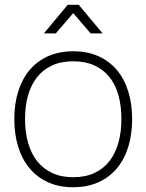

<svg xmlns="http://www.w3.org/2000/svg" viewBox="-20 -770 614 805"><path d="M164 -630 264 -750H310L410 -630H360L287 -715L214 -630ZM287 15Q346.5 15 392.5 -5.8Q438.5 -26.5 470 -64Q501.5 -101.5 517.8 -154.2Q534 -207 534 -271Q534 -333.5 518 -385.8Q502 -438 470.8 -475.5Q439.5 -513 393.5 -534Q347.5 -555 287 -555Q228 -555 182 -534.5Q136 -514 104.5 -476.8Q73 -439.5 56.5 -387.2Q40 -335 40 -271Q40 -208 56 -155.5Q72 -103 103.5 -65Q135 -27 181 -6Q227 15 287 15ZM287 -27Q237 -27 199.2 -44.5Q161.5 -62 136 -94Q110.5 -126 97.8 -171Q85 -216 85 -271Q85 -324.5 97.2 -368.8Q109.5 -413 134.5 -445.2Q159.5 -477.5 197.5 -495.2Q235.5 -513 287 -513Q337.5 -513 375.5 -495.8Q413.5 -478.5 438.8 -447Q464 -415.5 476.5 -370.8Q489 -326 489 -271Q489 -216.5 476.5 -171.8Q464 -127 439 -94.8Q414 -62.5 376 -44.8Q338 -27 287 -27Z"/></svg>

Font: Vela Sans GX ExtLt
Style: Regular
Weight: 200
Designer: Principal design: Mikhail Sharanda - project Manrope.
Design modification: Ravid Balaliev
Foundry: Mikhail Sharanda
Version: Version 1.001